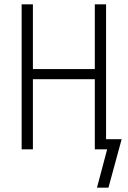

<svg xmlns="http://www.w3.org/2000/svg" viewBox="-20 -690 590 887"><path d="M428 177 475 0H418V-324H132V0H80V-670H132V-371H418V-670H470V-47H542L481 177Z"/></svg>

Font: Lode Dark
Style: Regular
Weight: 400
Monospace: yes
Designer: Belleve Invis
Foundry: Belleve Invis
Version: Version 29.2.0; ttfautohint (v1.8.3)